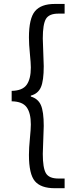

<svg xmlns="http://www.w3.org/2000/svg" viewBox="-20 -866 382 988"><path d="M40 -344.7V-398.4Q95.7 -399.4 117.2 -429.7Q138.7 -460 138.7 -518.6Q138.7 -541 133.8 -589.8Q128.9 -638.7 128.9 -672.9Q128.9 -771.5 160.2 -808.6Q191.4 -845.7 261.7 -845.7H312.5V-795.9H280.3Q232.4 -795.9 216.3 -768.6Q200.2 -741.2 200.2 -668L205.1 -525.4Q205.1 -450.2 190.4 -417Q175.8 -383.8 138.7 -374V-369.1Q175.8 -358.4 190.4 -325.2Q205.1 -292 205.1 -217.8L200.2 -74.2Q200.2 -2 216.3 25.4Q232.4 52.7 280.3 52.7H312.5V102.5H261.7Q190.4 102.5 159.7 66.4Q128.9 30.3 128.9 -69.3Q128.9 -103.5 133.8 -152.8Q138.7 -202.1 138.7 -225.6Q138.7 -284.2 117.2 -314Q95.7 -343.8 40 -344.7Z"/></svg>

Font: GenEi M Gothic v2 Regular
Style: Regular
Weight: 400
Version: Version 2.0